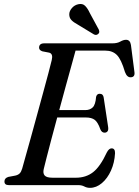

<svg xmlns="http://www.w3.org/2000/svg" viewBox="-20 -914 684 948"><path d="M366 0H23.5Q1.5 0 2 -18.5Q2 -34.5 21 -40.5L55.5 -47Q69 -50 76.8 -57.5Q84.5 -65 89.5 -81.5Q94.5 -100 105.8 -140Q117 -180 131.8 -233Q146.5 -286 162.2 -343.8Q178 -401.5 192.8 -455.8Q207.5 -510 219 -552.8Q230.5 -595.5 235.5 -617.5Q243 -648.5 223 -654L189.5 -660.5Q173 -666 173 -678.5Q173 -700 198.5 -700H535Q559 -700 574.2 -708.8Q589.5 -717.5 602.5 -717.5Q622.5 -717.5 626.5 -692L643.5 -560.5Q648 -534.5 627.5 -532.5Q607.5 -530 597 -558.5Q578.5 -621.5 556.8 -642.8Q535 -664 501 -664H353Q345.5 -637 332.8 -590.5Q320 -544 304.2 -487Q288.5 -430 272.5 -370.5H402Q424 -370.5 437.8 -383.8Q451.5 -397 454.5 -436Q458.5 -451 472 -451Q489.5 -451 492 -432L514 -286.5Q516 -272 510.8 -265.5Q505.5 -259 497 -259Q482.5 -258.5 475.5 -275.5Q463.5 -310 448 -322Q432.5 -334 403.5 -334H262.5Q247 -276.5 233.2 -224.8Q219.5 -173 209.8 -134.8Q200 -96.5 196 -79.5Q191 -58.5 200.5 -47.5Q210 -36.5 240 -36.5H354.5Q404.5 -36.5 439.8 -64Q475 -91.5 507.5 -161.5Q518 -181.5 531 -181.5Q548.5 -181.5 548 -157.5Q545.5 -110.5 528 -71.8Q510.5 -33 483 -9.8Q455.5 13.5 424.5 13.5Q409 13.5 396.5 6.8Q384 0 366 0ZM423.5 -849.5 468 -767.5Q470 -762 470.2 -756.8Q470.5 -751.5 465.5 -747Q456 -738 444 -744L362.5 -793.5Q343.5 -803.5 332.5 -815Q321.5 -826.5 322 -844.5Q322.5 -859.5 334.8 -874Q347 -888.5 366 -893Q387.5 -898 400.2 -885.2Q413 -872.5 423.5 -849.5Z"/></svg>

Font: Fraunces 72pt Soft
Style: Italic
Weight: 400
Italic angle: -16°
Version: Version 1.000;[b76b70a41]